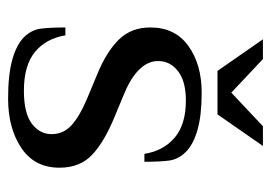

<svg xmlns="http://www.w3.org/2000/svg" viewBox="-120 -556 685 486"><g transform="rotate(90 223.0 -312.5)"><path d="M229 10Q169 10 131 -0.5Q93 -11 74 -30Q55 -49 52 -73Q49 -97 49 -135H69Q77 -86 111 -58Q145 -30 209 -30Q266 -30 292.5 -50Q319 -70 319 -100Q319 -130 296.5 -150.5Q274 -171 229 -190L169 -215Q112 -238 80.5 -269.5Q49 -301 49 -350Q49 -413 96 -446.5Q143 -480 214 -480Q271 -480 308 -469.5Q345 -459 364 -440Q383 -421 386 -397Q389 -373 389 -335H369Q361 -384 327.5 -412Q294 -440 234 -440Q185 -440 159.5 -420Q134 -400 134 -370Q134 -344 155 -322.5Q176 -301 214 -285L274 -260Q338 -234 371 -203Q404 -172 404 -120Q404 -57 354 -23.5Q304 10 229 10ZM159 -520 79 -635H129L214 -555L299 -635H349L269 -520Z"/></g></svg>

Font: El Messiri
Style: Regular
Weight: 400
Designer: Mohamed Gaber
Foundry: Kief Type Foundry
Version: Version 2.020